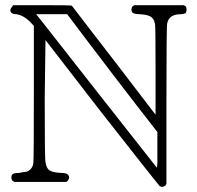

<svg xmlns="http://www.w3.org/2000/svg" viewBox="-20 -703 762 743"><path d="M24 -16Q24 -27 31 -30.5Q38 -34 56 -34Q62 -36 72 -37Q82 -38 84 -39Q106 -48 109 -72Q111 -83 111 -345V-603L96 -619Q72 -643 44 -648Q20 -648 20 -664Q20 -669 31 -683H142Q256 -683 258 -681Q259 -680 279.5 -653Q300 -626 342 -571.5Q384 -517 422 -468L582 -259V-425Q582 -597 580 -608Q577 -629 565 -637.5Q553 -646 522 -648Q500 -648 493 -654Q484 -665 493 -679L500 -683H691L698 -679Q702 -674 702 -666Q702 -657 698 -652Q688 -648 680 -648Q633 -648 627 -612Q624 -601 624 -294V8L620 15Q613 20 607 20Q601 20 596 15Q593 13 371 -270L156 -548L153 -319Q153 -85 156 -77Q159 -53 170.5 -44.5Q182 -36 213 -34Q236 -34 242 -28Q253 -17 242 -3L236 1H36L29 -3Q24 -8 24 -16ZM589 -192Q425 -402 240 -648H120L136 -628Q137 -626 361.5 -340.5Q586 -55 587 -54L589 -68Q589 -78 589 -121Z"/></svg>

Font: KaTeX_AMS
Style: Regular
Weight: 400
Version: Version 1.1; ttfautohint (v1.3)